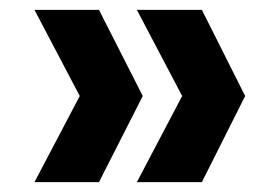

<svg xmlns="http://www.w3.org/2000/svg" viewBox="-20 -490 560 390"><path d="M181 -120H50L142 -295L50 -470H181L270 -295ZM390 -120H258L350 -295L258 -470H390L478 -295Z"/></svg>

Font: DM Sans 11pt ExtraBold
Style: Regular
Weight: 800
Version: Version 4.004;gftools[0.9.30]